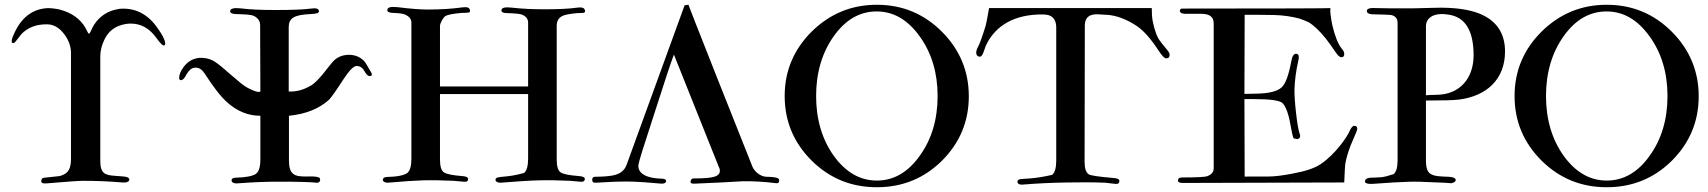

<svg xmlns="http://www.w3.org/2000/svg" viewBox="-20 -767 7171 806"><path d="M670 -600C664 -616 652 -635 635 -658C595 -711 544 -735 482 -730C423 -721 383 -689 360 -634C358 -629 356 -626 353 -626C351 -626 349 -629 347 -634C328 -677 294 -706 247 -722C228 -729 206 -732 183 -733C123 -731 77 -700 46 -640C35 -618 29 -603 29 -594C29 -589 31 -587 34 -586C38 -585 43 -589 48 -596L70 -624C96 -651 131 -665 176 -665C205 -665 229 -651 250 -623C269 -598 278 -571 278 -544V-98C278 -45 254 -35 231 -28C230 -28 221 -27 204 -25L167 -21C158 -21 154 -16 153 -7C153 1 160 4 173 3C258 -4 310 -8 328 -8C380 -8 435 -6 494 -1C513 0 522 -4 523 -13C523 -19 518 -23 507 -25C503 -26 488 -27 461 -29C424 -32 401 -36 401 -91V-530C401 -554 407 -577 418 -600C433 -632 457 -653 490 -662C503 -666 516 -668 529 -668C572 -668 608 -648 637 -607C653 -585 663 -575 668 -576C675 -578 675 -586 670 -600Z M1514 -504C1497 -526 1474 -537 1443 -537C1416 -536 1395 -527 1378 -509C1376 -507 1362 -490 1337 -458C1318 -435 1302 -419 1289 -410C1256 -390 1224 -381 1192 -383V-652C1192 -691 1214 -705 1285 -708C1309 -709 1320 -713 1319 -720C1318 -731 1307 -734 1286 -731C1257 -727 1207 -725 1137 -725C1077 -725 1028 -727 989 -732C961 -735 947 -731 946 -720C946 -713 953 -709 968 -708C1010 -707 1035 -705 1044 -701C1063 -692 1072 -679 1072 -661L1073 -383C1066 -378 1049 -383 1022 -397C1008 -404 991 -417 972 -434C956 -447 940 -461 924 -475C902 -494 885 -507 873 -513C856 -522 837 -525 816 -524C789 -521 768 -509 751 -486C738 -469 732 -453 732 -440C732 -435 734 -432 737 -431C744 -429 751 -434 758 -446C775 -478 787 -483 802 -483C816 -483 828 -475 838 -460C876 -401 908 -360 933 -338C975 -300 1022 -281 1073 -281V-99C1073 -67 1067 -46 1054 -37C1041 -28 1013 -22 968 -21C957 -20 952 -17 952 -10C952 -2 960 3 973 3C1012 0 1059 -3 1114 -4C1174 -5 1222 -4 1259 -3C1285 -2 1301 -1 1308 0C1319 1 1324 -5 1324 -13C1324 -18 1321 -22 1316 -23C1308 -26 1291 -27 1264 -26C1217 -26 1193 -33 1193 -94V-281C1264 -288 1320 -311 1361 -348C1370 -357 1390 -385 1421 -433C1446 -471 1464 -490 1477 -490C1491 -490 1502 -483 1510 -468C1517 -456 1523 -449 1529 -448C1537 -447 1541 -449 1541 -454C1541 -457 1540 -461 1537 -465Z M2436 -721C2435 -733 2425 -738 2404 -735C2369 -730 2322 -728 2265 -728C2217 -728 2171 -730 2128 -735C2100 -738 2086 -735 2085 -724C2085 -716 2092 -712 2107 -712C2142 -711 2163 -709 2170 -706C2188 -699 2197 -688 2197 -672V-404H1827V-658C1827 -670 1841 -694 1849 -699C1858 -705 1882 -710 1920 -713C1929 -713 1937 -713 1945 -714C1951 -715 1954 -717 1953 -722C1952 -735 1942 -739 1921 -736C1878 -730 1829 -727 1774 -727C1746 -727 1704 -730 1648 -737C1620 -740 1606 -736 1606 -725C1605 -718 1612 -714 1627 -713C1654 -712 1671 -710 1680 -706C1698 -698 1707 -687 1707 -672V-101C1707 -70 1701 -50 1690 -41C1677 -31 1648 -25 1603 -24C1593 -23 1588 -20 1587 -13C1587 -5 1595 0 1608 0C1676 -6 1725 -9 1755 -10C1796 -11 1839 -10 1884 -8L1929 -4C1940 -3 1945 -7 1945 -16C1945 -23 1936 -27 1919 -28C1880 -31 1855 -36 1844 -43C1833 -50 1827 -68 1827 -97V-372H2197V-101C2197 -70 2191 -50 2180 -41C2102 -18 2062 -31 2060 -13C2060 -5 2068 0 2081 0C2146 -5 2200 -9 2245 -10C2285 -11 2328 -10 2374 -8L2418 -4C2429 -3 2435 -7 2435 -16C2435 -23 2426 -27 2409 -28C2370 -31 2345 -36 2334 -43C2323 -50 2317 -68 2317 -97V-658C2317 -677 2324 -691 2339 -699C2349 -705 2371 -709 2404 -712C2412 -712 2420 -712 2428 -713C2434 -714 2437 -716 2436 -721Z M2998 -65C3001 -60 3002 -56 3002 -51C3002 -26 2976 -18 2893 -18C2884 -18 2880 -14 2879 -5C2878 3 2884 4 2896 4C2977 1 3043 -3 3096 -6C3142 -7 3189 -4 3238 2C3247 3 3251 0 3251 -9C3251 -17 3249 -24 3196 -25C3171 -26 3145 -49 3138 -69L2987 -449C2909 -646 2870 -746 2870 -747L2854 -745L2610 -74C2601 -50 2581 -35 2550 -30C2532 -27 2508 -25 2479 -25C2470 -25 2466 -21 2466 -12C2466 -3 2471 1 2482 0C2529 -3 2573 -5 2612 -5C2629 -5 2653 -4 2684 -2L2757 4C2768 4 2775 1 2776 -5C2777 -13 2771 -17 2757 -17C2700 -18 2656 -36 2660 -75C2661 -86 2684 -160 2729 -297C2770 -426 2797 -506 2809 -538L2998 -65Z M3661 19C3768 19 3859 -18 3934 -92C4009 -167 4047 -257 4047 -363C4047 -468 4009 -559 3934 -634C3859 -709 3768 -747 3661 -747C3554 -747 3463 -709 3387 -634C3312 -559 3274 -469 3274 -364C3274 -258 3312 -168 3387 -93C3463 -18 3554 19 3661 19ZM3406 -364C3406 -462 3431 -546 3480 -615C3529 -684 3589 -719 3660 -719C3731 -719 3791 -684 3841 -614C3891 -545 3916 -461 3916 -364C3916 -266 3891 -182 3841 -113C3792 -44 3732 -9 3661 -9C3590 -9 3530 -44 3480 -113C3431 -182 3406 -266 3406 -364Z M4875 -522C4885 -522 4890 -527 4890 -537C4890 -542 4887 -549 4880 -557C4865 -576 4855 -587 4852 -592C4838 -609 4827 -638 4819 -678C4816 -694 4815 -712 4815 -733H4132C4125 -692 4120 -667 4118 -660C4103 -611 4092 -582 4087 -573C4081 -562 4078 -553 4078 -546C4078 -537 4082 -531 4091 -529C4098 -528 4103 -533 4108 -546L4118 -574C4151 -647 4220 -701 4336 -706C4358 -707 4374 -706 4383 -703C4404 -696 4414 -678 4414 -651V-93C4414 -62 4408 -42 4397 -33C4362 -25 4331 -20 4304 -18C4272 -15 4252 -18 4251 -5C4251 4 4259 9 4272 8C4331 3 4394 0 4461 -1C4516 -2 4568 -2 4619 0L4663 5C4674 6 4679 2 4679 -8C4679 -15 4670 -19 4653 -20C4593 -25 4559 -30 4551 -35C4539 -42 4533 -60 4533 -88L4534 -662C4535 -692 4551 -707 4584 -707C4589 -707 4596 -707 4604 -706C4615 -705 4621 -705 4624 -705C4665 -703 4708 -687 4752 -658C4780 -639 4810 -606 4842 -557C4857 -534 4868 -522 4875 -522Z M5673 -211C5680 -226 5679 -235 5670 -238C5661 -241 5654 -235 5647 -220C5641 -205 5628 -185 5609 -160C5583 -127 5555 -99 5524 -78C5499 -61 5460 -48 5405 -38C5364 -30 5330 -26 5305 -26C5228 -26 5194 -26 5205 -25L5204 -351H5248C5314 -351 5353 -345 5364 -334C5379 -319 5391 -284 5400 -229C5405 -201 5409 -187 5411 -186C5419 -184 5424 -183 5426 -183C5439 -186 5441 -195 5434 -212C5431 -221 5426 -247 5421 -290C5416 -333 5414 -366 5414 -389C5415 -426 5420 -469 5431 -516C5434 -531 5432 -539 5423 -541C5412 -543 5405 -533 5401 -511C5390 -452 5377 -416 5361 -401C5343 -384 5309 -375 5258 -374C5229 -373 5211 -373 5204 -373L5205 -705C5239 -705 5280 -705 5327 -704C5366 -703 5402 -698 5435 -689C5449 -684 5462 -679 5473 -674C5496 -660 5520 -637 5545 -606C5557 -591 5571 -571 5588 -546C5599 -530 5608 -524 5617 -528C5621 -530 5623 -534 5623 -540C5623 -547 5620 -555 5613 -562C5597 -582 5584 -615 5573 -661C5566 -696 5563 -720 5565 -733C5566 -732 5359 -731 4945 -731C4937 -732 4933 -728 4933 -721C4933 -714 4940 -710 4953 -709C4953 -709 4976 -709 5023 -709C5058 -709 5075 -696 5075 -669V-60C5075 -45 5066 -34 5047 -27C5038 -24 5003 -22 4942 -22C4931 -22 4925 -18 4925 -9C4925 -2 4932 1 4946 1L5623 -1C5625 -45 5626 -70 5627 -76C5630 -98 5638 -125 5650 -157L5673 -211Z M6298 -551C6298 -616 6272 -665 6219 -696C6182 -718 6129 -731 6060 -734C6044 -735 6021 -735 5992 -734C5953 -733 5926 -732 5912 -732C5825 -732 5774 -732 5760 -733C5732 -735 5718 -731 5718 -722C5717 -713 5725 -708 5740 -707C5789 -706 5815 -705 5820 -704C5838 -700 5847 -689 5847 -670V-95C5847 -64 5841 -44 5830 -36C5809 -29 5791 -24 5778 -23C5759 -22 5744 -21 5733 -21C5718 -20 5711 -15 5710 -5C5710 3 5725 6 5740 5C5807 0 5858 -3 5894 -4C5917 -5 5958 -4 6017 -1C6044 0 6061 1 6068 2C6079 3 6091 -4 6091 -11C6091 -19 6081 -24 6060 -25C6033 -26 6000 -26 5984 -38C5972 -46 5966 -64 5966 -91V-345C6036 -345 6082 -346 6105 -349C6222 -364 6298 -435 6298 -551ZM6166 -535C6166 -436 6106 -369 6009 -369C5993 -369 5979 -368 5966 -367V-656C5966 -692 5998 -715 6058 -706C6130 -697 6166 -640 6166 -535Z M6725 19C6832 19 6923 -18 6998 -92C7073 -167 7111 -257 7111 -363C7111 -468 7073 -559 6998 -634C6923 -709 6832 -747 6725 -747C6618 -747 6527 -709 6451 -634C6376 -559 6338 -469 6338 -364C6338 -258 6376 -168 6451 -93C6527 -18 6618 19 6725 19ZM6470 -364C6470 -462 6495 -546 6544 -615C6593 -684 6653 -719 6724 -719C6795 -719 6855 -684 6905 -614C6955 -545 6980 -461 6980 -364C6980 -266 6955 -182 6905 -113C6856 -44 6796 -9 6725 -9C6654 -9 6594 -44 6544 -113C6495 -182 6470 -266 6470 -364Z"/></svg>

Font: GFS Fleischman
Style: Regular
Weight: 400
Designer: George Matthiopoulos
Foundry: George Matthiopoulos
Version: Version 1.0